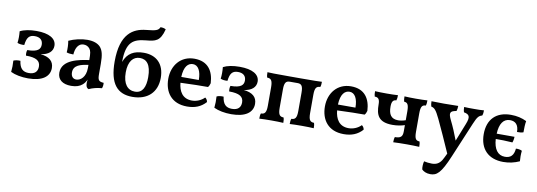

<svg xmlns="http://www.w3.org/2000/svg" viewBox="-68 -1177 5287 1889"><g transform="rotate(10 2576.0 -232.5)"><path d="M294 -248C372 -258 414 -297 414 -352C414 -425 341 -466 216 -466C149 -466 92 -455 52 -434C56 -394 56 -354 51 -318C71 -309 97 -307 120 -309C129 -387 154 -413 208 -413C259 -413 289 -388 289 -341C289 -298 264 -265 158 -265C152 -250 151 -226 155 -209C260 -209 299 -181 299 -124C299 -76 272 -45 211 -45C154 -45 120 -72 110 -149C88 -151 60 -148 41 -139C44 -100 43 -63 39 -26C84 -4 147 8 213 8C354 8 427 -46 427 -132C427 -201 381 -239 294 -248Z M954 -78C902 -81 894 -97 894 -158V-256C894 -347 882 -394 851 -426C827 -449 788 -467 724 -467C666 -467 594 -451 539 -425C546 -389 547 -344 544 -310C560 -303 588 -301 612 -301C615 -350 634 -415 696 -415C718 -415 739 -407 755 -388C772 -367 776 -343 776 -274C676 -260 507 -231 507 -102C507 -33 556 7 643 7C693 7 729 -6 754 -28C771 -42 784 -61 793 -82C791 -70 790 -58 790 -49C790 -15 799 2 818 9C856 -9 906 -21 947 -23C954 -39 956 -60 954 -78ZM776 -194C776 -103 724 -63 682 -63C653 -63 629 -82 629 -126C629 -199 701 -215 776 -226Z M1255 9C1405 9 1499 -77 1499 -223C1499 -363 1418 -438 1293 -438C1195 -438 1130 -402 1097 -312C1097 -515 1169 -550 1293 -562C1383 -571 1432 -577 1464 -702C1450 -711 1430 -715 1410 -714C1395 -678 1368 -673 1274 -663C1148 -650 1024 -583 1024 -304C1024 -80 1106 9 1255 9ZM1271 -46C1199 -46 1150 -101 1150 -218C1150 -329 1198 -381 1264 -381C1330 -381 1376 -335 1376 -208C1376 -112 1348 -46 1271 -46Z M1963 -109C1931 -76 1884 -57 1839 -57C1743 -57 1706 -127 1698 -210C1798 -215 1920 -216 1972 -216C1981 -226 1988 -240 1992 -257C1986 -376 1931 -467 1793 -467C1658 -467 1573 -363 1573 -228C1573 -96 1645 9 1801 9C1879 9 1939 -14 1988 -68C1987 -84 1975 -103 1963 -109ZM1788 -412C1841 -412 1871 -356 1871 -268H1696C1700 -375 1741 -412 1788 -412Z M2324 -248C2402 -258 2444 -297 2444 -352C2444 -425 2371 -466 2246 -466C2179 -466 2122 -455 2082 -434C2086 -394 2086 -354 2081 -318C2101 -309 2127 -307 2150 -309C2159 -387 2184 -413 2238 -413C2289 -413 2319 -388 2319 -341C2319 -298 2294 -265 2188 -265C2182 -250 2181 -226 2185 -209C2290 -209 2329 -181 2329 -124C2329 -76 2302 -45 2241 -45C2184 -45 2150 -72 2140 -149C2118 -151 2090 -148 2071 -139C2074 -100 2073 -63 2069 -26C2114 -4 2177 8 2243 8C2384 8 2457 -46 2457 -132C2457 -201 2411 -239 2324 -248Z M2523 3C2552 1 2598 0 2643 0C2688 0 2734 1 2763 3C2763 -19 2762 -35 2756 -50C2718 -50 2702 -69 2702 -137V-321C2702 -388 2718 -407 2756 -407H2834C2872 -407 2888 -388 2888 -321V-137C2888 -69 2872 -50 2834 -50C2828 -35 2827 -19 2827 3C2856 1 2902 0 2947 0C2992 0 3038 1 3067 3C3067 -19 3066 -35 3060 -50C3022 -50 3006 -69 3006 -137V-321C3006 -389 3022 -408 3060 -408C3066 -423 3067 -439 3067 -461C3038 -459 2992 -458 2858 -458H2729C2598 -458 2552 -459 2523 -461C2523 -439 2524 -423 2530 -408C2568 -408 2584 -389 2584 -321V-137C2584 -69 2568 -50 2530 -50C2524 -35 2523 -19 2523 3Z M3528 -109C3496 -76 3449 -57 3404 -57C3308 -57 3271 -127 3263 -210C3363 -215 3485 -216 3537 -216C3546 -226 3553 -240 3557 -257C3551 -376 3496 -467 3358 -467C3223 -467 3138 -363 3138 -228C3138 -96 3210 9 3366 9C3444 9 3504 -14 3553 -68C3552 -84 3540 -103 3528 -109ZM3353 -412C3406 -412 3436 -356 3436 -268H3261C3265 -375 3306 -412 3353 -412Z M4064 -137V-321C4064 -389 4078 -408 4114 -408C4120 -423 4121 -439 4121 -461C4093 -459 4048 -458 4004 -458C3961 -458 3919 -459 3892 -461C3892 -439 3893 -423 3899 -408C3930 -408 3945 -389 3945 -321V-232C3922 -223 3891 -218 3871 -218C3799 -218 3774 -262 3774 -338C3774 -389 3789 -408 3820 -408C3825 -423 3827 -439 3827 -461C3800 -459 3758 -458 3715 -458C3670 -458 3626 -459 3598 -461C3598 -439 3599 -423 3604 -408C3642 -408 3655 -388 3655 -338C3655 -235 3682 -164 3823 -164C3871 -164 3912 -172 3945 -183V-120C3945 -67 3925 -50 3868 -50C3862 -33 3861 -14 3861 3C3888 1 3948 0 3999 0C4042 0 4085 1 4121 3C4121 -19 4120 -35 4114 -50C4078 -50 4064 -69 4064 -137Z M4587 -458C4552 -458 4519 -458 4488 -460C4488 -442 4490 -423 4496 -408C4549 -398 4566 -377 4534 -298L4465 -124C4464 -123 4464 -121 4463 -120C4440 -182 4408 -258 4383 -307C4349 -377 4355 -397 4421 -408C4426 -421 4429 -441 4429 -460C4388 -459 4327 -458 4286 -458C4245 -458 4200 -459 4162 -460C4162 -442 4164 -422 4169 -408C4200 -401 4217 -387 4258 -301C4297 -220 4356 -88 4404 21C4388 54 4376 79 4369 90C4344 130 4313 144 4271 144C4243 144 4216 140 4193 135C4186 156 4184 196 4189 217C4204 233 4233 249 4274 249C4338 249 4378 219 4454 37L4601 -313C4630 -381 4643 -399 4678 -408C4685 -424 4686 -445 4686 -461C4656 -458 4623 -458 4587 -458Z M5122 -134C5109 -142 5082 -147 5061 -145C5055 -75 5023 -47 4967 -47C4895 -47 4855 -105 4849 -204C4897 -204 4949 -204 5016 -199C5022 -212 5027 -238 5027 -257H4849C4853 -356 4890 -411 4956 -411C5010 -411 5043 -379 5043 -308C5064 -307 5092 -310 5106 -316C5106 -356 5107 -396 5113 -429C5066 -452 5015 -464 4956 -464C4809 -464 4724 -379 4724 -231C4724 -82 4811 6 4960 6C5018 6 5070 -6 5121 -29C5118 -60 5118 -100 5122 -134Z"/></g></svg>

Font: Vollkorn Semibold
Style: Regular
Weight: 600
Designer: Friedrich Althausen
Foundry: Friedrich Althausen
Version: Version 4.015;PS 004.015;hotconv 1.0.88;makeotf.lib2.5.64775